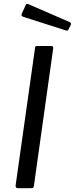

<svg xmlns="http://www.w3.org/2000/svg" viewBox="-20 -982 391 1002"><path d="M247.5 -742Q260.2 -742 257.2 -726.6L157.3 -14.3Q156 -4.8 153.1 -2.4Q150.3 0 139.8 0H75.2Q65.8 0 63.3 -4.3Q60.8 -8.6 61.8 -16.5L162.7 -730.8Q163.9 -738.2 166 -740.1Q168 -742 173.9 -742ZM114.6 -956.8Q116.5 -960.7 119.7 -961.6Q122.9 -962.6 126.3 -961L344 -866.5Q347.9 -864.7 349.7 -861.1Q351.4 -857.6 349.6 -852.2L337.3 -828.4Q335.5 -823.3 332.4 -822.7Q329.3 -822 322.4 -823.6L103.9 -893.4Q95.1 -895.9 93.1 -900.1Q91 -904.3 93.6 -910.2Z"/></svg>

Font: Libre Franklin Thin
Style: Italic
Weight: 100
Italic angle: -8°
Designer: Pablo Impallari, Rodrigo Fuenzalida, Nhung Nguyen
Foundry: Impallari Type
Version: Version 3.000